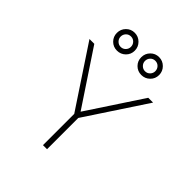

<svg xmlns="http://www.w3.org/2000/svg" viewBox="-249 -1085 1238 1238"><g transform="rotate(45 370.0 -465.5)"><path d="M124 -696 371 -324 616 -696H660L389 -285V0H352V-285L80 -696ZM340 -849Q340 -815 316 -791.5Q292 -768 258 -768Q224 -768 200.5 -791.5Q177 -815 177 -849Q177 -883 200.5 -907Q224 -931 258 -931Q292 -931 316 -907Q340 -883 340 -849ZM399 -849Q399 -883 422.5 -907Q446 -931 480 -931Q514 -931 538 -907Q562 -883 562 -849Q562 -815 538 -791.5Q514 -768 480 -768Q446 -768 422.5 -791.5Q399 -815 399 -849ZM305 -849Q305 -869 291.5 -883Q278 -897 258 -897Q238 -897 224.5 -883Q211 -869 211 -849Q211 -830 225 -816Q239 -802 258 -802Q278 -802 291.5 -816Q305 -830 305 -849ZM433 -849Q433 -830 447 -816Q461 -802 480 -802Q500 -802 513.5 -816Q527 -830 527 -849Q527 -869 513.5 -883Q500 -897 480 -897Q460 -897 446.5 -883Q433 -869 433 -849Z"/></g></svg>

Font: Major Mono Display
Style: Regular
Weight: 400
Designer: Emre Parlak
Foundry: Emre Parlak
Version: Version 2.000; ttfautohint (v1.8) -l 8 -r 50 -G 200 -x 14 -D